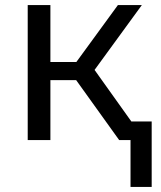

<svg xmlns="http://www.w3.org/2000/svg" viewBox="-20 -556 640 762"><path d="M498 186V0L482 -74H582V186ZM453 0 260 -269 259 -277 448 -536H543L336 -252L330 -314L554 0ZM90 0V-536H180V0ZM177 -238V-310H291V-238Z"/></svg>

Font: Noto Sans Mono
Style: Regular
Weight: 400
Designer: Monotype Design Team
Foundry: Monotype Imaging Inc.
Version: Version 2.014